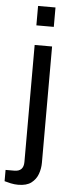

<svg xmlns="http://www.w3.org/2000/svg" viewBox="-85 -754 367 966"><g transform="rotate(5 99.0 -270.5)"><path d="M45 182Q27 182 8 178Q-11 174 -24 170V113H20Q67 113 67 65V-526H155V61Q155 91 145 118.5Q135 146 111.5 164Q88 182 45 182ZM67 -625V-723H155V-625Z"/></g></svg>

Font: Archivo VF Beta
Style: Regular
Weight: 400
Designer: Hector Gatti
Foundry: Omnibus-Type
Version: Version 1.002